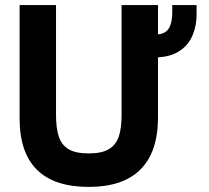

<svg xmlns="http://www.w3.org/2000/svg" viewBox="-20 -717 820 754"><path d="M57 -252V-697H200V-268.5Q200 -213.5 210.8 -180.8Q221.5 -148 249.2 -131.2Q277 -114.5 328.5 -114.5Q379.5 -114.5 407.5 -131.2Q435.5 -148 446.5 -180.8Q457.5 -213.5 457.5 -267V-697H600.5V-582Q631 -585 643.8 -606.8Q656.5 -628.5 656.5 -669V-697H752V-661Q752 -615.5 736.2 -578.2Q720.5 -541 686.5 -517.8Q652.5 -494.5 600.5 -492V-257Q600.5 -120.5 532 -51.8Q463.5 17 328.5 17Q193.5 17 125.2 -50.2Q57 -117.5 57 -252Z"/></svg>

Font: HK Grotesk ExtraBold
Style: Regular
Weight: 800
Designer: Alfredo Marco Pradil
Foundry: Hanken Design Co.
Version: Version 3.001